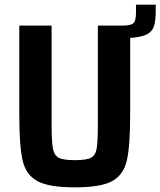

<svg xmlns="http://www.w3.org/2000/svg" viewBox="-20 -798 690 826"><path d="M650 -778V-755Q650 -709 642.5 -685.5Q635 -662 611.5 -650Q588 -638 540 -635V-306Q540 -169 525.5 -107Q511 -45 462 -18.5Q413 8 302 8Q191 8 141.5 -18.5Q92 -45 77.5 -107Q63 -169 63 -306V-688H202V-266Q202 -189 207.5 -159.5Q213 -130 232.5 -119.5Q252 -109 302 -109Q352 -109 371.5 -119.5Q391 -130 396 -159.5Q401 -189 401 -266V-688H510Q544 -688 554.5 -699Q565 -710 565 -743V-778Z"/></svg>

Font: Saira Semi Condensed SemiBold
Style: Regular
Weight: 600
Width: 4
Designer: Hector Gatti with collaboration of the Omnibus-Type team
Foundry: Omnibus-Type
Version: Version 1.001; ttfautohint (v1.8)